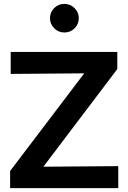

<svg xmlns="http://www.w3.org/2000/svg" viewBox="-20 -967 656 987"><path d="M32 0V-88L413 -590L35 -587V-700H583V-612L203 -110L588 -113V0ZM311 -800Q280 -800 258.5 -822Q237 -844 237 -873Q237 -904 258.5 -925.5Q280 -947 311 -947Q341 -947 363 -925.5Q385 -904 385 -874Q385 -843 363.5 -821.5Q342 -800 311 -800Z"/></svg>

Font: Red Hat Text SemiBold
Style: Regular
Weight: 600
Designer: Pentagram, MCKL
Foundry: MCKL
Version: Version 1.030